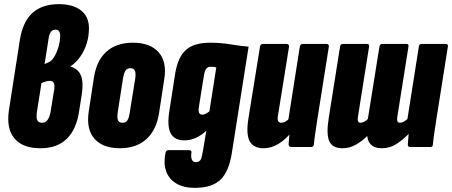

<svg xmlns="http://www.w3.org/2000/svg" viewBox="-20 -709 2180 926"><path d="M175 6Q89 6 49.5 -41.5Q10 -89 23 -177L76 -518Q90 -604 136.5 -646.5Q183 -689 264 -689Q332 -689 370.5 -659Q409 -629 409 -573Q409 -535 398.5 -500.5Q388 -466 368 -437Q348 -408 320 -389V-388Q357 -377 370 -345.5Q383 -314 375 -258L361 -169Q348 -84 301.5 -39Q255 6 175 6ZM183 -117Q199 -117 209 -130Q219 -143 224 -170L242 -281Q244 -301 239 -310Q234 -319 220 -319Q204 -319 180 -308L158 -169Q154 -141 160 -129Q166 -117 183 -117ZM195 -400 211 -407Q227 -412 240 -432.5Q253 -453 261.5 -481Q270 -509 270 -537Q270 -566 248 -566Q234 -566 226 -556Q218 -546 215 -527Z M558 6Q476 6 435.5 -40Q395 -86 408 -171L433 -335Q446 -418 494 -460.5Q542 -503 621 -503Q704 -503 745 -457Q786 -411 772 -326L747 -163Q734 -81 685.5 -37.5Q637 6 558 6ZM571 -117Q586 -117 594 -128Q602 -139 606 -168L632 -329Q636 -356 630.5 -368Q625 -380 609 -380Q593 -380 585.5 -369Q578 -358 573 -329L548 -169Q544 -142 549 -129.5Q554 -117 571 -117Z M993 -503Q1046 -503 1092.5 -495Q1139 -487 1179 -484L1098 30Q1084 119 1043 158Q1002 197 919 197Q865 197 829.5 175.5Q794 154 781 116Q768 78 778 29Q781 15 792 15H891Q906 15 903 29Q900 49 905.5 61Q911 73 924 73Q940 73 946.5 63Q953 53 958 23L975 -78Q949 -55 923 -43.5Q897 -32 869 -32Q821 -32 803 -66.5Q785 -101 797 -175L825 -355Q838 -434 877 -468.5Q916 -503 993 -503ZM956 -156Q969 -156 990 -172L1023 -383Q1016 -386 1009.5 -386.5Q1003 -387 995 -387Q983 -387 975.5 -378.5Q968 -370 964 -348L939 -192Q933 -156 956 -156Z M1251 6Q1203 6 1184.5 -27.5Q1166 -61 1178 -137L1234 -484Q1236 -497 1248 -497H1361Q1375 -497 1374 -484L1321 -154Q1317 -133 1321.5 -125Q1326 -117 1338 -117Q1347 -117 1357.5 -123Q1368 -129 1378 -141L1392 -79Q1360 -38 1324.5 -16Q1289 6 1251 6ZM1386 0Q1372 0 1372 -14Q1373 -29 1375 -52.5Q1377 -76 1379 -94L1370 -128L1426 -484Q1428 -497 1440 -497H1553Q1568 -497 1566 -484L1510 -130Q1505 -97 1500.5 -67Q1496 -37 1494 -14Q1493 0 1480 0Z M1633 6Q1584 6 1568.5 -27Q1553 -60 1565 -137L1620 -484Q1622 -497 1633 -497H1750Q1762 -497 1760 -484L1706 -144Q1704 -130 1707 -123.5Q1710 -117 1719 -117Q1727 -117 1736.5 -122Q1746 -127 1754 -135L1810 -484Q1812 -497 1823 -497H1941Q1952 -497 1950 -484L1896 -144Q1894 -130 1897 -123.5Q1900 -117 1909 -117Q1917 -117 1926.5 -122Q1936 -127 1945 -135L2000 -484Q2002 -497 2013 -497H2131Q2142 -497 2140 -484L2084 -130Q2079 -97 2074.5 -67Q2070 -37 2068 -14Q2068 0 2056 0H1957Q1947 0 1947 -11Q1947 -20 1948.5 -34.5Q1950 -49 1951 -63Q1921 -33 1890.5 -13.5Q1860 6 1821 6Q1791 6 1773 -8Q1755 -22 1751 -53Q1725 -27 1695 -10.5Q1665 6 1633 6Z"/></svg>

Font: Sofia Sans Extra Condensed Black
Style: Italic
Weight: 900
Italic angle: -9°
Version: Version 4.100